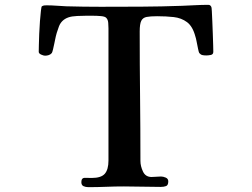

<svg xmlns="http://www.w3.org/2000/svg" viewBox="-20 -769 1040 793"><path d="M861 -555Q861 -544 850.5 -542Q840 -540 832 -540Q823 -540 816 -541.5Q809 -543 803 -550Q801 -553 798 -567.5Q795 -582 792 -597.5Q789 -613 787 -618Q776 -660 752.5 -677.5Q729 -695 697.5 -698.5Q666 -702 629 -702Q601 -702 585.5 -699Q570 -696 563.5 -683Q557 -670 557 -639Q557 -506 558.5 -372Q560 -238 560 -104Q560 -83 570.5 -60.5Q581 -38 606 -38Q616 -38 625.5 -39Q635 -40 645 -40Q654 -40 664.5 -35.5Q675 -31 675 -20Q675 -4 666 -0.5Q657 3 644 3Q606 3 568 2Q530 1 492 1Q455 1 418.5 2.5Q382 4 345 4Q334 4 325 0Q316 -4 316 -17Q316 -35 331.5 -34.5Q347 -34 359 -34Q398 -34 413 -51.5Q428 -69 428 -106V-652Q428 -661 427 -674.5Q426 -688 419 -695Q414 -701 397 -702.5Q380 -704 362.5 -704Q345 -704 336 -704Q322 -704 299 -703Q276 -702 262 -697Q234 -687 223.5 -660Q213 -633 208 -607Q207 -603 204.5 -590Q202 -577 199 -565Q196 -553 194 -550Q189 -544 181.5 -541.5Q174 -539 166 -539Q160 -539 150 -543.5Q140 -548 140 -555Q140 -562 140.5 -582.5Q141 -603 142 -629.5Q143 -656 145 -681.5Q147 -707 149 -724.5Q151 -742 153 -743Q158 -746 162.5 -746.5Q167 -747 172 -747Q192 -747 212.5 -745.5Q233 -744 254 -743Q289 -742 325 -741.5Q361 -741 396 -741Q480 -741 563.5 -741.5Q647 -742 731 -745Q758 -746 785.5 -747.5Q813 -749 841 -749Q849 -749 853 -740Q854 -739 855 -721.5Q856 -704 857 -678.5Q858 -653 859 -627Q860 -601 860.5 -581Q861 -561 861 -555Z"/></svg>

Font: Kaisei Tokumin
Style: Bold
Weight: 700
Designer: Font-Kai, 金井和夫
Foundry: KAZUO KANAI
Version: Version 5.003